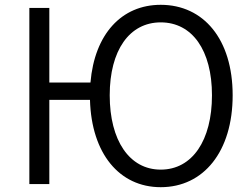

<svg xmlns="http://www.w3.org/2000/svg" viewBox="-20 -765 1045 798"><path d="M648 -60C518 -60 436 -181 436 -369C436 -556 518 -672 648 -672C779 -672 861 -556 861 -369C861 -181 779 -60 648 -60ZM185 -422V-732H102V0H185V-350H354C360 -127 476 13 648 13C826 13 947 -135 947 -369C947 -602 826 -745 648 -745C485 -745 373 -623 356 -422Z"/></svg>

Font: Noto Sans CJK JP DemiLight
Style: Regular
Weight: 350
Designer: Ryoko NISHIZUKA (kana & ideographs); Paul D. Hunt (Latin, Greek & Cyrillic); Wenlong ZHANG (bopomofo); Sandoll Communica
Foundry: Adobe Systems Incorporated
Version: Version 1.004;PS 1.004;hotconv 1.0.82;makeotf.lib2.5.63406